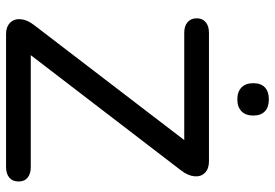

<svg xmlns="http://www.w3.org/2000/svg" viewBox="-157 -751 908 634"><g transform="rotate(90 297.0 -434.0)"><path d="M62.5 -92.2 468.8 -622.7V-588.4H87.9Q66.3 -588.4 53.4 -599.2Q40.5 -610 40.5 -629.7Q40.5 -648.7 53.4 -659.4Q66.3 -670 87.9 -670H513Q537.1 -670 550.5 -656.8Q563.9 -643.6 562.2 -622.3Q560.4 -601 542.7 -577.8L136.4 -48V-81.6H531.9Q553.5 -81.6 566.4 -71.3Q579.3 -61 579.3 -41.3Q579.3 -21.3 566.4 -10.6Q553.5 0 531.9 0H92.2Q68.4 0 55 -13.5Q41.6 -27 43.4 -48.3Q45.1 -69.6 62.5 -92.2ZM254.7 -816.3Q254.7 -841.4 268.5 -854.6Q282.4 -867.8 308.1 -867.8Q333.9 -867.8 347.7 -854.6Q361.6 -841.4 361.6 -816.3Q361.6 -791.1 347.4 -777.4Q333.3 -763.7 308.1 -763.7Q283 -763.7 268.9 -777.4Q254.7 -791.1 254.7 -816.3Z"/></g></svg>

Font: SN Pro Thin
Style: Regular
Weight: 200
Designer: Tobias Whetton
Foundry: Supernotes
Version: Version 1.003;Glyphs 3.3 (3324)